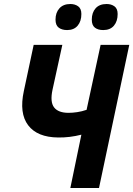

<svg xmlns="http://www.w3.org/2000/svg" viewBox="-20 -938 665 958"><path d="M331 0 386 -266Q327 -251 270 -252Q166 -253 120.5 -313Q75 -373 99 -484L148 -714H291L242 -490Q229 -429 250 -402Q271 -375 322 -375Q342 -375 365.5 -378.5Q389 -382 412 -390L482 -714H625L474 0ZM495 -788Q469 -788 453.5 -800Q438 -812 438 -840Q438 -875 457 -896.5Q476 -918 512 -918Q535 -918 551 -906.5Q567 -895 567 -868Q567 -832 548.5 -810Q530 -788 495 -788ZM315 -788Q289 -788 273 -800Q257 -812 257 -840Q257 -875 276.5 -896.5Q296 -918 331 -918Q354 -918 370 -906.5Q386 -895 386 -868Q386 -832 367.5 -810Q349 -788 315 -788Z"/></svg>

Font: Noto Sans SemiCondensed
Style: Bold Italic
Weight: 700
Width: 4
Italic angle: -12°
Designer: Monotype Design Team
Foundry: Monotype Imaging Inc.
Version: Version 2.013; ttfautohint (v1.8.4.7-5d5b)